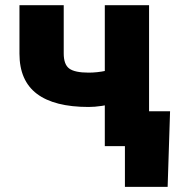

<svg xmlns="http://www.w3.org/2000/svg" viewBox="-20 -561 680 737"><path d="M320.3 -150.4Q188.5 -150.4 121.6 -200.9Q54.7 -251.5 54.7 -355V-541H224.6V-356Q224.6 -313.5 245.8 -297.9Q267.1 -282.2 320.3 -282.2Q352.5 -282.2 386.7 -289.3Q420.9 -296.4 461.9 -310.5V-178.7Q448.7 -172.4 423.6 -165.5Q398.4 -158.7 370.8 -154.5Q343.3 -150.4 320.3 -150.4ZM382.3 0V-541H552.2V0ZM459.5 156.2V0H415V-133.8H632.8L623.5 156.2Z"/></svg>

Font: Inter 17pt ExtraBold
Style: Regular
Weight: 800
Version: Version 4.001;git-66647c0bb